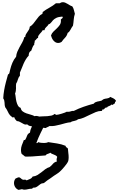

<svg xmlns="http://www.w3.org/2000/svg" viewBox="-20 -986 1091 1774"><path d="M1050.8 -55.7Q1050.8 -47.9 1045.4 -44.9Q1040 -42 1043 -31.2Q1035.2 -30.3 1029.3 -23.4Q1023.4 -16.6 1015.6 -16.6Q1010.7 -16.6 1007.8 -21.5Q1005.9 -14.6 1000.5 -11.7Q995.1 -8.8 989.3 -6.8Q983.4 -4.9 977.5 -2Q971.7 1 969.7 6.8H964.8Q953.1 6.8 946.8 16.6Q940.4 26.4 931.6 26.4Q928.7 26.4 927.7 25.4Q922.9 26.4 923.8 31.7Q924.8 37.1 920.9 39.1H916Q890.6 39.1 864.3 49.8Q837.9 60.5 811 74.2Q784.2 87.9 756.3 100.1Q728.5 112.3 700.2 116.2Q694.3 122.1 686 125.5Q677.7 128.9 668 130.9Q658.2 132.8 648.9 135.3Q639.6 137.7 632.8 143.6Q608.4 145.5 584 152.3Q559.6 159.2 535.6 165.5Q511.7 171.9 486.8 176.3Q461.9 180.7 436.5 178.7Q428.7 184.6 419.4 188Q410.2 191.4 402.3 197.3Q362.3 191.4 322.8 188.5Q283.2 185.5 245.1 174.8Q245.1 171.9 243.2 170.9Q241.2 169.9 238.8 169.4Q236.3 168.9 234.4 167.5Q232.4 166 234.4 162.1Q225.6 165 218.8 165Q209 165 199.7 160.2Q190.4 155.3 180.2 149.4Q169.9 143.6 159.2 138.2Q148.4 132.8 135.7 132.8Q127.9 125 121.6 117.2Q115.2 109.4 112.3 97.7Q108.4 96.7 104 97.7Q99.6 98.6 96.7 98.6Q90.8 98.6 90.8 94.7Q70.3 80.1 61.5 63.5Q52.7 46.9 42 25.4Q39.1 18.6 34.7 14.2Q30.3 9.8 28.3 3.9Q24.4 -5.9 23.4 -16.6Q22.5 -27.3 22 -37.6Q21.5 -47.9 19 -58.1Q16.6 -68.4 9.8 -77.1Q11.7 -114.3 18.1 -151.4Q24.4 -188.5 34.2 -225.6Q38.1 -242.2 43 -257.8Q47.9 -273.4 51.8 -290Q52.7 -295.9 55.2 -298.3Q57.6 -300.8 59.6 -301.8L63.5 -304.7Q65.4 -306.6 66.4 -310.5L74.2 -343.8Q82 -376 94.7 -406.2Q107.4 -436.5 128.9 -461.9Q130.9 -486.3 140.1 -508.3Q149.4 -530.3 161.1 -551.3Q172.9 -572.3 184.6 -592.8Q196.3 -613.3 203.1 -636.7L202.1 -638.7Q202.1 -642.6 206.5 -643.1Q210.9 -643.6 212.9 -643.6Q213.9 -659.2 220.2 -670.4Q226.6 -681.6 233.9 -691.4Q241.2 -701.2 247.6 -712.4Q253.9 -723.6 254.9 -739.3Q273.4 -750 286.6 -766.1Q299.8 -782.2 312 -799.3Q324.2 -816.4 337.9 -832.5Q351.6 -848.6 371.1 -858.4Q376 -864.3 374 -875Q404.3 -897.5 436.5 -915Q468.8 -932.6 497.1 -956.1H532.2Q544.9 -965.8 560.5 -965.8Q572.3 -965.8 583.5 -960.9Q594.7 -956.1 605 -949.7Q615.2 -943.4 626 -937Q636.7 -930.7 647.5 -927.7Q658.2 -913.1 662.6 -894Q667 -875 671.9 -858.4Q663.1 -832 661.1 -804.2Q659.2 -776.4 654.3 -749Q647.5 -741.2 642.6 -731.9Q637.7 -722.7 632.3 -713.4Q627 -704.1 621.1 -695.8Q615.2 -687.5 605.5 -682.6Q597.7 -654.3 581.1 -637.7Q564.5 -621.1 548.8 -598.6Q534.2 -588.9 517.6 -588.9Q503.9 -588.9 493.2 -595.2Q482.4 -601.6 473.6 -611.8Q464.8 -622.1 459.5 -634.3Q454.1 -646.5 451.2 -658.2Q458 -678.7 473.1 -693.4Q488.3 -708 503.9 -722.7Q519.5 -737.3 531.2 -753.9Q543 -770.5 543 -793.9Q543 -795.9 542.5 -797.9Q542 -799.8 542 -801.8Q542 -805.7 544.9 -808.6Q547.9 -811.5 550.8 -813.5L556.6 -818.4Q559.6 -821.3 559.6 -825.2Q559.6 -829.1 555.7 -833Q518.6 -830.1 499.5 -820.3Q480.5 -810.5 469.7 -798.8Q459 -787.1 450.7 -775.9Q442.4 -764.6 426.8 -759.8Q423.8 -752 418.5 -746.6Q413.1 -741.2 407.2 -735.8Q401.4 -730.5 397 -723.6Q392.6 -716.8 391.6 -707H374Q370.1 -698.2 362.8 -689.9Q355.5 -681.6 348.1 -673.8Q340.8 -666 335.4 -656.7Q330.1 -647.5 332 -636.7Q321.3 -632.8 315.9 -624Q310.5 -615.2 300.8 -609.4V-603.5Q300.8 -595.7 297.9 -588.9Q294.9 -582 296.9 -574.2Q285.2 -563.5 279.8 -547.4Q274.4 -531.2 268.6 -517.6Q254.9 -510.7 250 -499Q245.1 -487.3 245.1 -471.7Q230.5 -457 218.8 -437.5Q207 -418 197.8 -397.5Q188.5 -377 180.7 -355.5Q172.9 -334 164.1 -315.4V-287.1Q150.4 -271.5 145 -250.5Q139.6 -229.5 128.9 -212.9Q127 -202.1 127.4 -191.4Q127.9 -180.7 127.9 -169.9Q127.9 -158.2 126 -145.5Q124 -132.8 119.1 -122.1Q123 -107.4 125 -87.4Q127 -67.4 131.8 -47.4Q136.7 -27.3 145.5 -11.2Q154.3 4.9 170.9 10.7Q174.8 32.2 189.9 43.5Q205.1 54.7 224.6 61.5Q244.1 68.4 264.6 73.7Q285.2 79.1 300.8 87.9Q306.6 85 314.5 85Q322.3 85 328.6 86.9Q335 88.9 342.8 90.8Q356.4 88.9 376.5 88.9Q396.5 88.9 417 87.4Q437.5 85.9 455.1 82Q472.7 78.1 483.4 67.4Q490.2 67.4 492.7 71.3Q495.1 75.2 502 75.2Q508.8 75.2 522.5 71.8Q536.1 68.4 550.8 64Q565.4 59.6 578.6 54.7Q591.8 49.8 597.7 45.9Q600.6 46.9 603.5 46.9H610.4Q624 46.9 635.7 42Q647.5 37.1 661.1 39.1Q706.1 16.6 752.4 0.5Q798.8 -15.6 846.7 -28.3Q852.5 -37.1 860.8 -41Q869.1 -44.9 878.9 -47.4Q888.7 -49.8 898.4 -51.3Q908.2 -52.7 917 -55.7Q922.9 -58.6 927.2 -63Q931.6 -67.4 938.5 -70.3Q945.3 -73.2 953.6 -74.2Q961.9 -75.2 970.2 -76.7Q978.5 -78.1 985.8 -81.1Q993.2 -84 998 -90.8Q1011.7 -85 1025.9 -78.1Q1040 -71.3 1049.8 -58.6ZM614.3 467.8Q614.3 474.6 613.3 485.4Q612.3 496.1 610.4 502Q606.4 512.7 597.2 525.9Q587.9 539.1 576.2 553.2Q564.5 567.4 553.2 579.6Q542 591.8 533.2 599.6Q520.5 611.3 505.9 620.1Q491.2 628.9 477.5 638.7Q461.9 649.4 447.8 660.2Q433.6 670.9 417 680.7Q409.2 685.5 400.9 693.4Q392.6 701.2 382.8 706.1Q378.9 708 374.5 707.5Q370.1 707 365.2 709Q353.5 713.9 339.8 725.6Q326.2 737.3 312.5 744.1Q303.7 748 293 747.6Q282.2 747.1 277.3 757.8H270.5Q253.9 757.8 237.8 762.2Q221.7 766.6 205.1 766.6Q192.4 766.6 183.6 761.7Q175.8 763.7 167.5 765.1Q159.2 766.6 151.4 768.6Q131.8 760.7 120.6 743.2Q109.4 725.6 109.4 705.1Q109.4 682.6 123 664.1Q130.9 661.1 139.2 656.7Q147.5 652.3 155.3 652.3Q163.1 652.3 172.4 661.6Q181.6 670.9 190.4 673.8Q195.3 675.8 200.2 674.8Q205.1 673.8 210 673.8Q219.7 673.8 225.6 680.7Q239.3 674.8 256.3 668Q273.4 661.1 281.2 645.5Q307.6 642.6 326.7 630.9Q345.7 619.1 362.8 605.5Q379.9 591.8 397.5 578.1Q415 564.5 438.5 557.6Q456.1 543.9 469.2 527.8Q482.4 511.7 505.9 505.9Q502.9 497.1 502.9 488.3Q502.9 481.4 504.9 475.6L508.8 463.9Q503.9 455.1 495.6 450.7Q487.3 446.3 478 442.4Q468.8 438.5 460 435.1Q451.2 431.6 445.3 424.8Q434.6 432.6 422.4 435.1Q410.2 437.5 400.4 450.2Q358.4 452.1 316.9 456.5Q275.4 460.9 233.4 460.9H222.7Q216.8 460.9 210.9 460Q203.1 453.1 195.3 447.3L179.7 435.5Q173.8 419.9 173.8 400.4Q173.8 377.9 181.2 357.4Q188.5 336.9 197.3 316.4Q196.3 308.6 204.1 308.1Q211.9 307.6 214.8 302.7Q224.6 284.2 230.5 267.1Q236.3 250 256.8 239.3Q259.8 213.9 269.5 194.8Q279.3 175.8 290 153.3Q293.9 145.5 296.4 138.7Q298.8 131.8 302.7 124Q307.6 113.3 317.4 106.4Q327.1 99.6 337.9 99.6Q348.6 99.6 358.4 105Q368.2 110.4 376.5 119.1Q384.8 127.9 390.1 138.7Q395.5 149.4 396.5 159.2Q375 203.1 354 245.6Q333 288.1 316.4 334Q319.3 336.9 320.3 336.9Q324.2 336.9 327.6 333Q331.1 329.1 333 327.1Q345.7 332 359.4 333.5Q373 335 386.7 335Q395.5 335 406.2 333.5Q417 332 424.8 327.1Q465.8 333 506.8 339.4Q547.9 345.7 585.9 361.3Q586.9 372.1 594.7 376Q602.5 379.9 607.4 386.7Q608.4 407.2 611.3 427.2Q614.3 447.3 614.3 467.8Z"/></svg>

Font: Rock Salt
Style: Regular
Weight: 400
Version: Version 1.001